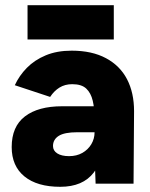

<svg xmlns="http://www.w3.org/2000/svg" viewBox="-20 -707 577 739"><path d="M348 0 344 -108V-249Q344 -289 337 -319Q330 -349 312 -366Q294 -383 258 -383Q230 -383 209 -370Q188 -357 173 -334L37 -379Q54 -416 83.5 -446Q113 -476 156 -494Q199 -512 256 -512Q334 -512 388 -483Q442 -454 469 -402Q496 -350 496 -279L494 0ZM212 12Q123 12 74 -28Q25 -68 25 -141Q25 -220 76 -259Q127 -298 219 -298H356V-198H278Q228 -198 206 -184Q184 -170 184 -145Q184 -127 200.5 -116.5Q217 -106 246 -106Q275 -106 297 -118.5Q319 -131 331.5 -152Q344 -173 344 -198H383Q383 -98 341 -43Q299 12 212 12ZM86 -555V-687H418V-555Z"/></svg>

Font: Figtree Light ExtraBold
Style: Regular
Weight: 800
Version: Version 2.001;gftools[0.9.30]